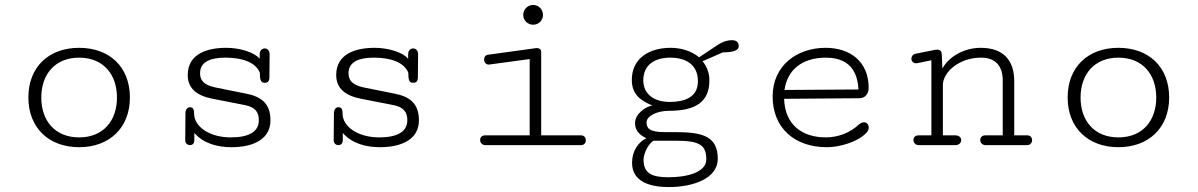

<svg xmlns="http://www.w3.org/2000/svg" viewBox="-20 -592 4884 783"><path d="M302.7 -397C179.2 -397 95.7 -319.3 95.7 -194.3C95.7 -70.8 179.2 8.3 302.7 8.3C426.3 8.3 509.8 -70.8 509.8 -194.3C509.8 -319.3 426.3 -397 302.7 -397ZM302.7 -31.7C204.6 -31.7 148.4 -99.1 148.4 -194.3C148.4 -289.1 204.6 -356.9 302.7 -356.9C400.9 -356.9 457 -289.1 457 -194.3C457 -99.1 400.9 -31.7 302.7 -31.7Z M902.8 -397C826.7 -397 745.6 -373.5 745.6 -286.1C745.6 -228.5 786.6 -200.7 848.1 -189L978 -163.6C1022 -155.3 1035.6 -133.3 1035.6 -102.1C1035.6 -53.7 993.7 -31.7 920.9 -31.7C836.9 -31.7 771.5 -73.7 771.5 -129.4C771.5 -152.3 762.7 -154.8 753.9 -154.8C745.6 -154.8 736.3 -147.5 736.3 -129.4L735.4 -19C735.4 -7.3 745.1 0 754.9 0C763.7 0 772.5 -5.9 772.5 -20.5V-49.8C810.5 -6.3 867.7 8.3 923.8 8.3C1016.1 8.3 1083 -25.9 1083 -101.6C1083 -173.3 1041 -198.7 984.4 -210L857.9 -235.4C809.1 -246.1 795.9 -265.6 795.9 -293.5C795.9 -342.3 842.3 -356.9 899.4 -356.9C966.8 -356.9 1021.5 -338.9 1039.6 -295.9C1040 -268.1 1042 -254.4 1059.1 -254.4C1072.3 -254.4 1077.1 -260.7 1078.6 -272.5L1079.6 -370.6C1079.6 -386.7 1069.8 -394.5 1059.6 -394.5C1049.3 -394.5 1038.6 -386.2 1039.1 -370.1V-352.1C1019 -377.9 959 -397 902.8 -397Z M1508.3 -397C1432.1 -397 1351.1 -373.5 1351.1 -286.1C1351.1 -228.5 1392.1 -200.7 1453.6 -189L1583.5 -163.6C1627.4 -155.3 1641.1 -133.3 1641.1 -102.1C1641.1 -53.7 1599.1 -31.7 1526.4 -31.7C1442.4 -31.7 1377 -73.7 1377 -129.4C1377 -152.3 1368.2 -154.8 1359.4 -154.8C1351.1 -154.8 1341.8 -147.5 1341.8 -129.4L1340.8 -19C1340.8 -7.3 1350.6 0 1360.4 0C1369.1 0 1377.9 -5.9 1377.9 -20.5V-49.8C1416 -6.3 1473.1 8.3 1529.3 8.3C1621.6 8.3 1688.5 -25.9 1688.5 -101.6C1688.5 -173.3 1646.5 -198.7 1589.8 -210L1463.4 -235.4C1414.6 -246.1 1401.4 -265.6 1401.4 -293.5C1401.4 -342.3 1447.8 -356.9 1504.9 -356.9C1572.3 -356.9 1627 -338.9 1645 -295.9C1645.5 -268.1 1647.5 -254.4 1664.6 -254.4C1677.7 -254.4 1682.6 -260.7 1684.1 -272.5L1685.1 -370.6C1685.1 -386.7 1675.3 -394.5 1665 -394.5C1654.8 -394.5 1644 -386.2 1644.5 -370.1V-352.1C1624.5 -377.9 1564.5 -397 1508.3 -397Z M1960.4 0H2349.1C2362.3 0 2369.1 -9.8 2369.1 -20C2369.1 -29.8 2362.8 -40 2349.6 -40H2187V-380.4C2187 -390.1 2179.7 -396 2169.4 -396C2167 -396 2165.5 -396 2164.1 -395.5L1969.7 -368.7C1959 -367.2 1954.1 -358.4 1954.1 -349.1C1954.1 -338.9 1960.9 -328.6 1974.1 -328.6C1975.1 -328.6 1976.1 -329.1 1977.5 -329.1L2140.1 -351.1V-40H1958.5C1944.8 -40 1938 -30.8 1938 -21C1938 -10.7 1945.3 0 1960.4 0ZM2154.3 -571.8C2131.8 -571.8 2113.8 -553.7 2113.8 -531.2C2113.8 -508.8 2131.8 -491.2 2154.3 -491.2C2176.8 -491.2 2194.3 -508.8 2194.3 -531.2C2194.3 -553.7 2176.8 -571.8 2154.3 -571.8Z M2826.2 -260.7C2826.2 -193.8 2770 -176.3 2710.4 -176.3C2651.4 -176.3 2603.5 -205.1 2603.5 -264.6C2603.5 -330.1 2653.3 -356.9 2713.4 -356.9C2772.9 -356.9 2826.2 -331.5 2826.2 -260.7ZM2646.5 -18.1H2736.3C2830.6 -18.1 2860.4 -2 2860.4 57.6C2860.4 113.3 2775.9 130.9 2706.5 130.9C2640.1 130.9 2604.5 116.2 2604.5 59.6C2604.5 31.7 2627.4 -10.7 2646.5 -18.1ZM2689.5 -53.2C2625.5 -53.2 2616.7 -71.3 2616.7 -92.8C2616.7 -119.1 2658.7 -140.1 2709 -140.1C2816.9 -140.1 2873 -176.8 2873 -263.7C2873 -294.4 2862.8 -320.3 2845.2 -342.3L2927.7 -378.4C2976.6 -378.4 2992.7 -389.6 2992.7 -403.3C2992.7 -415.5 2987.8 -428.2 2964.4 -428.2C2948.2 -428.2 2927.7 -422.9 2905.3 -407.7L2831.1 -358.4C2799.8 -384.3 2757.3 -397 2714.4 -397C2630.4 -397 2556.6 -356 2556.6 -266.1C2556.6 -209 2589.8 -182.6 2640.6 -161.6C2613.8 -158.2 2569.8 -127.9 2569.8 -90.3C2569.8 -60.1 2586.4 -42.5 2615.7 -28.3C2583.5 -12.2 2557.6 22.9 2557.6 71.8C2557.6 149.4 2630.9 170.9 2707.5 170.9C2807.1 170.9 2907.2 135.7 2907.2 55.7C2907.2 -36.6 2844.7 -53.2 2734.9 -53.2Z M3179.2 -225.1C3190.9 -308.1 3252.4 -356.9 3347.7 -356.9C3463.4 -356.9 3478 -274.9 3481 -227.1ZM3346.7 -397C3229 -397 3130.9 -323.7 3130.9 -198.7C3130.9 -68.8 3221.7 8.3 3352.1 8.3C3402.8 8.3 3478 -12.2 3514.2 -51.3C3520 -57.6 3522.9 -64.9 3522.9 -71.8C3522.9 -83.5 3515.1 -93.3 3503.4 -93.3C3497.6 -93.3 3490.7 -90.8 3483.4 -85C3445.3 -48.8 3395.5 -31.7 3348.1 -31.7C3251.5 -31.7 3181.2 -82.5 3177.7 -189L3484.9 -191.4C3507.8 -191.4 3522.5 -209.5 3522.5 -233.9C3522.5 -340.8 3447.3 -397 3346.7 -397Z M3981.4 -356.9C4040.5 -356.9 4069.3 -321.8 4069.3 -263.7V-40H3998C3984.4 -40 3977.5 -30.8 3977.5 -21C3977.5 -10.7 3984.9 0 4000 0H4168.5C4182.1 0 4189 -10.3 4189 -20.5C4189 -30.3 4182.6 -40 4169.4 -40H4116.2V-260.3C4116.2 -345.2 4073.2 -397 3979 -397C3911.1 -397 3847.7 -359.9 3823.2 -312L3820.8 -370.6C3820.3 -381.8 3814.9 -389.6 3801.8 -389.6C3799.3 -389.6 3796.4 -389.2 3793 -388.7L3712.9 -372.6C3701.2 -369.6 3696.8 -360.4 3696.8 -352.5C3696.8 -342.8 3704.1 -334 3715.8 -334C3718.8 -334 3722.2 -334.5 3725.6 -335.4L3778.3 -346.2V-40H3725.6C3711.9 -40 3705.1 -30.8 3705.1 -21C3705.1 -10.7 3712.4 0 3727.5 0H3875.5C3891.6 0 3899.9 -10.3 3899.9 -20.5C3899.9 -30.3 3892.1 -40 3876.5 -40H3825.2V-245.6C3825.2 -294.9 3887.7 -356.9 3981.4 -356.9Z M4541 -397C4417.5 -397 4334 -319.3 4334 -194.3C4334 -70.8 4417.5 8.3 4541 8.3C4664.6 8.3 4748 -70.8 4748 -194.3C4748 -319.3 4664.6 -397 4541 -397ZM4541 -31.7C4442.9 -31.7 4386.7 -99.1 4386.7 -194.3C4386.7 -289.1 4442.9 -356.9 4541 -356.9C4639.2 -356.9 4695.3 -289.1 4695.3 -194.3C4695.3 -99.1 4639.2 -31.7 4541 -31.7Z"/></svg>

Font: Cutive Mono
Style: Regular
Weight: 400
Monospace: yes
Designer: Vernon Adams
Foundry: Vernon Adams
Version: Version 1.002